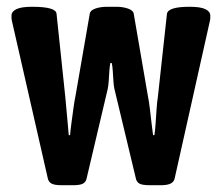

<svg xmlns="http://www.w3.org/2000/svg" viewBox="-20 -545 656 567"><path d="M162 2Q141 2 132 -3Q123 -8 121 -19L15 -484Q14 -488 14 -492Q14 -496 14 -499Q14 -511 28.5 -518Q43 -525 75 -525Q146 -525 147 -504L173 -257Q174 -246 176 -224Q178 -202 180 -180Q182 -158 183 -146H187Q188 -160 191 -182Q194 -204 197 -226Q200 -248 203 -262L245 -504Q246 -514 261 -519.5Q276 -525 297 -525H323Q343 -525 358.5 -519.5Q374 -514 375 -504L417 -260Q420 -246 422.5 -224.5Q425 -203 427.5 -181.5Q430 -160 432 -146H436Q438 -158 439.5 -180Q441 -202 442.5 -224Q444 -246 446 -257L473 -504Q476 -525 540 -525Q572 -525 586.5 -518Q601 -511 601 -499Q601 -496 601 -492Q601 -488 600 -484L496 -19Q494 -8 484 -3Q474 2 455 2H423Q400 2 391.5 -3Q383 -8 381 -19L318 -282Q316 -290 315 -305Q314 -320 313 -335.5Q312 -351 310 -359H306Q304 -351 303 -335.5Q302 -320 301 -305Q300 -290 298 -282L236 -19Q234 -8 225.5 -3Q217 2 195 2Z"/></svg>

Font: Asap Condensed VF Beta
Style: Regular
Weight: 400
Designer: Pablo Cosgaya
Foundry: Omnibus-Type
Version: Version 1.008